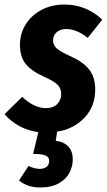

<svg xmlns="http://www.w3.org/2000/svg" viewBox="-49 -568 471 847"><path d="M371 -173Q371 -99 324 -49Q277 1 203 13L197 53Q234 58 253 79Q272 100 272 135Q272 165 258 193Q244 221 211.5 240Q179 259 128 259Q71 259 35 228L77 164Q103 177 126 177Q145 177 156.5 168Q168 159 168 142Q168 125 152 118Q136 111 97 111L120 15Q31 3 -29 -64L49 -141Q101 -91 154 -91Q186 -91 203.5 -109Q221 -127 221 -153Q221 -178 204.5 -194.5Q188 -211 144 -230Q89 -255 64 -286.5Q39 -318 39 -370Q39 -420 64.5 -460.5Q90 -501 134.5 -524.5Q179 -548 236 -548Q285 -548 328 -530Q371 -512 402 -481L338 -401Q289 -440 243 -440Q217 -440 201 -426Q185 -412 185 -389Q185 -369 202 -354Q219 -339 266 -318Q319 -294 345 -260.5Q371 -227 371 -173Z"/></svg>

Font: Fira Sans Extra Condensed
Style: Bold Italic
Weight: 700
Width: 3
Italic angle: -8°
Designer: Carrois Corporate & Edenspiekermann AG
Foundry: Carrois Corporate GbR & Edenspiekermann AG
Version: Version 4.203